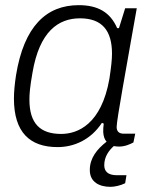

<svg xmlns="http://www.w3.org/2000/svg" viewBox="-20 -558 579 744"><path d="M203 12C268 12 332 -17 375 -82L382 -79C380 -67 380 -56 380 -46C381 -30 385 -18 393 -9C356 20 328 54 328 101C328 149 367 166 408 166C424 166 447 161 465 152L470 121H433C397 121 384 105 384 82C384 49 402 25 421 8C427 9 434 10 441 10C464 10 484 1 497 -6L504 -40H459C441 -40 432 -49 432 -66C432 -94 473 -314 489 -408L510 -526H465L441 -449H434C407 -511 359 -538 285 -538C160 -538 73 -457 42 -266C37 -233 34 -202 34 -176C34 -45 96 12 203 12ZM217 -39C136 -39 94 -79 94 -172C94 -194 96 -221 106 -277C133 -436 206 -487 290 -487C376 -487 414 -439 414 -350C414 -327 411 -300 404 -253C373 -76 281 -39 217 -39Z"/></svg>

Font: Archivo ExtraLight
Style: Italic
Weight: 200
Italic angle: -10°
Designer: Hector Gatti
Foundry: Omnibus-Type
Version: Version 2.001